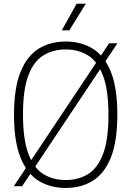

<svg xmlns="http://www.w3.org/2000/svg" viewBox="-20 -964 680 994"><path d="M320 9Q239.5 9 179.2 -28.5Q119 -66 85.8 -149.2Q52.5 -232.5 52.5 -370Q52.5 -507.5 86 -590.8Q119.5 -674 179.5 -711.5Q239.5 -749 320 -749Q401 -749 461.2 -711.5Q521.5 -674 554.5 -590.8Q587.5 -507.5 587.5 -370Q587.5 -232.5 554.2 -149.2Q521 -66 460.8 -28.5Q400.5 9 320 9ZM320 -32Q386.5 -32 436.2 -63Q486 -94 513.8 -167.5Q541.5 -241 541.5 -368Q541.5 -497 513.8 -571.2Q486 -645.5 436.2 -676.8Q386.5 -708 320 -708Q254 -708 204 -677Q154 -646 126.5 -572.5Q99 -499 99 -372Q99 -243 126.5 -168.8Q154 -94.5 204 -63.2Q254 -32 320 -32ZM94.5 0H51.5L545 -740H588ZM300 -807 376.5 -944.5H424L339 -807Z"/></svg>

Font: Encode Sans Semi Condensed ExtraLight
Style: Regular
Weight: 200
Width: 4
Designer: Multiple Designers
Foundry: Impallari Type
Version: Version 3.000; ttfautohint (v1.8.3) -l 8 -r 50 -G 200 -x 14 